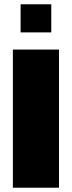

<svg xmlns="http://www.w3.org/2000/svg" viewBox="-20 -875 335 895"><path d="M76 -724V-855H219V-724ZM40 0V-644H255V0Z"/></svg>

Font: Kanit ExtraBold
Style: Regular
Weight: 800
Designer: Katatrad Team
Foundry: CadsonDemak
Version: Version 2.000; ttfautohint (v1.8.3)